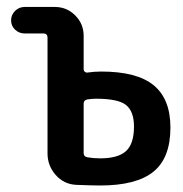

<svg xmlns="http://www.w3.org/2000/svg" viewBox="-20 -540 540 566"><path d="M226.6 -234.4V-88.9Q226.6 -78.1 238.3 -76.2Q255.9 -73.2 275.4 -73.2Q328.1 -73.2 351.6 -94.7Q375 -116.2 375 -167Q375 -210.9 352.1 -230Q329.1 -249 262.7 -249Q253.9 -249 238.3 -247.1Q226.6 -245.1 226.6 -234.4ZM52.7 -441.4Q36.1 -441.4 24.4 -452.6Q12.7 -463.9 12.7 -480Q12.7 -496.1 24.4 -507.8Q36.1 -519.5 52.7 -519.5H141.6Q176.8 -519.5 201.7 -494.6Q226.6 -469.7 226.6 -434.6V-335.9Q226.6 -331.1 230.5 -328.1Q234.4 -325.2 238.3 -326.2Q257.8 -329.1 278.3 -329.1Q383.8 -329.1 433.1 -288.6Q482.4 -248 482.4 -164.1Q482.4 -74.2 432.1 -33.7Q381.8 6.8 275.4 6.8Q252 6.8 204.1 4.9Q168 2.9 144 -24.4Q120.1 -51.8 120.1 -87.9V-428.7Q120.1 -440.4 109.4 -441.4Z"/></svg>

Font: Rounded-X Mgen+ 1mn medium
Style: Regular
Weight: 500
Designer: [Source Han Sans]
Ryoko NISHIZUKA  (kana & ideographs); Paul D. Hunt (Latin, Greek & Cyrillic); Wenlong ZHANG  (bopomofo
Version: Version 1.059.20150602